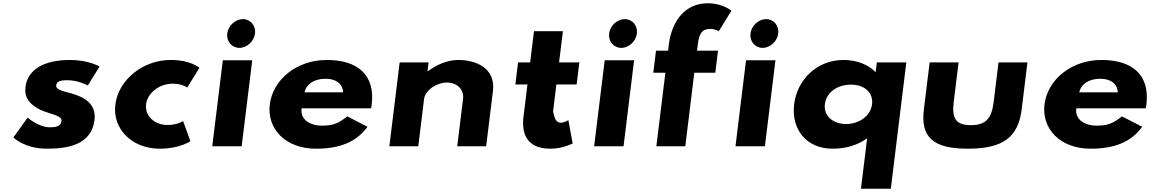

<svg xmlns="http://www.w3.org/2000/svg" viewBox="-20 -895 7068 1175"><path d="M409.6 -528C246.3 -528 148.9 -468 136 -363C126.5 -286 174.1 -250 227 -223C293.5 -193 360.9 -190 356.3 -153C352.1 -119 315.5 -116 285.2 -116C216.3 -116 148.9 -175 148.9 -175L62 -54C62 -54 127.6 15 267.9 15C395 15 539.7 -9 558.3 -160C571.1 -265 487.8 -303 414.8 -324C363.3 -338 320.7 -346 324 -373C327 -397 347.2 -404 394.4 -404C459.7 -404 517.3 -372 517.3 -372L589.5 -488C589.5 -488 521.4 -528 409.6 -528Z M1037.1 -383C1095.6 -383 1125.6 -359 1125.6 -359L1200.5 -480C1200.5 -480 1148.4 -528 1023.5 -528C854.3 -528 704.3 -406 685.8 -255C667.4 -105 788.6 15 956.8 15C1081.7 15 1145.3 -31 1145.3 -31L1100.5 -154C1100.5 -154 1064.5 -130 1006 -130C925 -130 865.3 -186 874 -257C882.6 -327 956 -383 1037.1 -383Z M1279 0H1459L1523.6 -526H1343.6ZM1370.7 -690C1364.8 -642 1398.9 -602 1444.9 -602C1490.9 -602 1534.8 -642 1540.7 -690C1546.6 -738 1512.5 -778 1466.5 -778C1420.5 -778 1376.6 -738 1370.7 -690Z M2250.8 -232C2252.5 -238 2253.9 -249 2254.7 -256C2276.8 -436 2169.1 -528 1980.6 -528C1793 -528 1649.6 -406 1631.1 -256C1612.9 -107 1726.3 15 1913.9 15C2051.8 15 2159 -22 2228.9 -119L2105.2 -183C2047.5 -137 2015.9 -126 1946.9 -126C1892.5 -126 1815.9 -153 1825.6 -232ZM1843.7 -330C1853.1 -377 1898.7 -413 1972.5 -413C2035.4 -413 2076.6 -384 2079.7 -330Z M2362.8 0H2539.8L2575.4 -290C2581.7 -341 2650.6 -390 2714.8 -390C2783.7 -390 2820.1 -341 2813.8 -290L2778.2 0H2955.2L2996.7 -338C3014.2 -481 2889 -528 2784.9 -528C2717.2 -528 2651.9 -499 2598.6 -459H2596.2L2602.8 -513H2425.8Z M3224.4 -513H3150.4L3133.9 -378H3207.9L3183.7 -181C3172.5 -90 3193.6 15 3348.6 15C3423.7 15 3484.6 -17 3484.6 -17L3458.2 -160C3458.2 -160 3435.2 -144 3412.2 -144C3384.2 -144 3373.4 -167 3364.9 -215L3384.9 -378H3509L3525.5 -513H3401.4L3424.9 -704H3247.9Z M3616 0H3796L3860.6 -526H3680.6ZM3707.7 -690C3701.8 -642 3735.9 -602 3781.9 -602C3827.9 -602 3871.8 -642 3877.7 -690C3883.6 -738 3849.5 -778 3803.5 -778C3757.5 -778 3713.6 -738 3707.7 -690Z M4068.6 -585H3994.6L3978 -450H4052L3996.8 0H4173.8L4229 -450H4357.5L4374.1 -585H4245.6L4249.5 -617C4258.2 -688 4274 -718 4327.4 -718C4356.4 -718 4378.7 -704 4378.7 -704L4456 -829C4456 -829 4405.7 -875 4310.2 -875C4177.2 -875 4091.5 -772 4073.1 -622Z M4481 0H4661L4725.6 -526H4545.6ZM4572.7 -690C4566.8 -642 4600.9 -602 4646.9 -602C4692.9 -602 4736.8 -642 4742.7 -690C4748.6 -738 4714.5 -778 4668.5 -778C4622.5 -778 4578.6 -738 4572.7 -690Z M4840 -257C4821.6 -107 4911.6 15 5075.7 15C5159.2 15 5231 -8 5286.8 -49L5248.9 260H5431.6L5526.5 -513H5346L5338.9 -455H5336.7C5295.9 -497 5227.1 -528 5142.4 -528C4978.3 -528 4858.4 -407 4840 -257ZM5028 -257C5036.6 -327 5100.8 -377 5188 -377C5271.5 -377 5325.4 -327 5316.8 -257C5308.1 -186 5238.2 -136 5158.4 -136C5077.3 -136 5019.3 -186 5028 -257Z M5846.3 -513H5669.3L5634 -226C5612.9 -54 5690.4 15 5903.7 15C6116.9 15 6211.3 -54 6232.5 -226L6267.7 -513H6090.7L6060.7 -269C6048.3 -168 6010.9 -129 5921.3 -129C5831.8 -129 5803.9 -168 5816.3 -269Z M6991.8 -232C6993.5 -238 6994.9 -249 6995.7 -256C7017.8 -436 6910.1 -528 6721.6 -528C6534 -528 6390.6 -406 6372.1 -256C6353.9 -107 6467.3 15 6654.9 15C6792.8 15 6900 -22 6969.9 -119L6846.2 -183C6788.5 -137 6756.9 -126 6687.9 -126C6633.5 -126 6556.9 -153 6566.6 -232ZM6584.7 -330C6594.1 -377 6639.7 -413 6713.5 -413C6776.4 -413 6817.6 -384 6820.7 -330Z"/></svg>

Font: Hussar
Style: BdSuprExtOblOne
Weight: 700
Foundry: Cannot Into Space Fonts
Version: Version 2.00